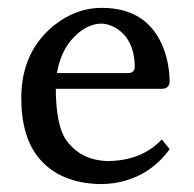

<svg xmlns="http://www.w3.org/2000/svg" viewBox="-20 -459 493 489"><path d="M125 -272.9H309.1Q322.3 -274.9 323.2 -287.1Q323.2 -359.4 273.4 -388.7Q255.9 -398.4 238.8 -398.9Q203.1 -398.9 169.9 -366.2Q134.8 -331.1 125 -272.9ZM392.1 -104 412.1 -79.1Q359.4 -6.8 271 7.3Q253.9 9.8 237.8 9.8Q133.8 8.8 79.1 -56.2Q34.2 -110.8 34.2 -209Q34.2 -328.1 119.1 -395.5Q174.8 -439 238.8 -439Q357.9 -439 397.5 -333.5Q411.6 -294.4 412.1 -250Q410.2 -233.9 394 -232.9H122.1Q122.6 -144 146 -106Q183.6 -50.3 254.9 -48.8Q341.3 -49.8 392.1 -104Z"/></svg>

Font: Linux Biolinum Capitals O
Style: Small Caps
Weight: 400
Designer: Philipp H. Poll
Foundry: Philipp H. Poll
Version: Version 1.0.4